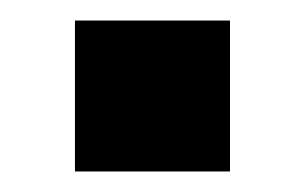

<svg xmlns="http://www.w3.org/2000/svg" viewBox="-20 -167 296 187"><path d="M53 0V-147H204V0Z"/></svg>

Font: SUSE Thin
Style: Bold
Weight: 700
Version: Version 1.000